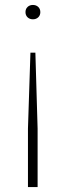

<svg xmlns="http://www.w3.org/2000/svg" viewBox="-20 -544 266 776"><path d="M123 -331 132 -24V212H93V-24L103 -331ZM113 -524Q126 -524 134.5 -516Q143 -508 143 -495Q143 -482 134.5 -474Q126 -466 113 -466Q100 -466 91.5 -474Q83 -482 83 -495Q83 -508 91.5 -516Q100 -524 113 -524Z"/></svg>

Font: Mona Sans ExtraLight
Style: Regular
Weight: 200
Designer: Deni Anggara
Foundry: GitHub
Version: Version 2.000